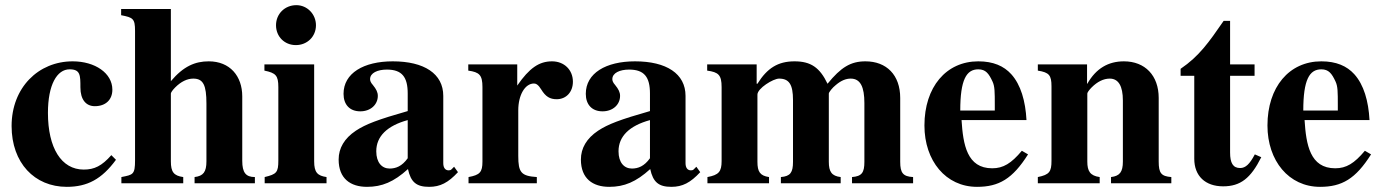

<svg xmlns="http://www.w3.org/2000/svg" viewBox="-20 -711 5357 745"><path d="M412 -109C375 -67 346 -53 305 -53C218 -53 166 -137 166 -273C166 -382 201 -442 250 -442C292 -442 292 -419 292 -372C292 -324 314 -299 348 -299C390 -299 416 -324 416 -363C416 -427 349 -473 262 -473C129 -473 25 -371 25 -222C25 -79 114 14 239 14C319 14 375 -16 430 -91Z M969 0V-24C934 -24 920 -41 920 -87V-337C920 -416 872 -473 790 -473C737 -473 692 -454 643 -396V-676H450V-652C496 -643 504 -639 504 -591V-89C504 -33 496 -33 451 -24V0H691V-24C654 -29 643 -44 643 -85V-348C643 -352 650 -362 660 -372C682 -394 706 -406 730 -406C769 -406 781 -380 781 -309V-85C781 -44 769 -28 735 -24V0Z M1206 -613C1206 -656 1172 -691 1130 -691C1085 -691 1051 -657 1051 -613C1051 -569 1084 -536 1128 -536C1172 -536 1206 -569 1206 -613ZM1247 0V-24C1212 -29 1199 -42 1199 -85V-461H1006V-437C1050 -428 1060 -418 1060 -373V-88C1060 -42 1053 -35 1007 -24V0Z M1742 -64 1732 -54C1729 -51 1726 -50 1721 -50C1707 -50 1700 -61 1700 -78V-339C1700 -425 1626 -473 1504 -473C1391 -473 1313 -427 1313 -347C1313 -305 1337 -279 1378 -279C1418 -279 1446 -305 1446 -339C1446 -353 1440 -365 1427 -381C1418 -391 1416 -398 1416 -404C1416 -428 1445 -441 1481 -441C1540 -441 1562 -412 1562 -348V-280C1446 -247 1399 -229 1361 -204C1316 -174 1294 -136 1294 -92C1294 -18 1340 14 1404 14C1462 14 1508 -5 1563 -55C1574 -4 1596 14 1645 14C1688 14 1719 -2 1757 -43ZM1562 -97C1540 -66 1516 -57 1492 -57C1462 -57 1440 -80 1440 -124C1440 -182 1482 -223 1562 -245Z M1987 -461H1797V-437C1840 -431 1852 -420 1852 -373V-84C1852 -43 1842 -32 1798 -24V0H2063V-24C2002 -28 1991 -42 1991 -106V-283C1991 -342 2017 -387 2052 -387C2060 -387 2069 -382 2080 -364C2097 -336 2114 -326 2140 -326C2177 -326 2203 -354 2203 -394C2203 -440 2169 -473 2122 -473C2072 -473 2034 -447 1987 -379Z M2682 -64 2672 -54C2669 -51 2666 -50 2661 -50C2647 -50 2640 -61 2640 -78V-339C2640 -425 2566 -473 2444 -473C2331 -473 2253 -427 2253 -347C2253 -305 2277 -279 2318 -279C2358 -279 2386 -305 2386 -339C2386 -353 2380 -365 2367 -381C2358 -391 2356 -398 2356 -404C2356 -428 2385 -441 2421 -441C2480 -441 2502 -412 2502 -348V-280C2386 -247 2339 -229 2301 -204C2256 -174 2234 -136 2234 -92C2234 -18 2280 14 2344 14C2402 14 2448 -5 2503 -55C2514 -4 2536 14 2585 14C2628 14 2659 -2 2697 -43ZM2502 -97C2480 -66 2456 -57 2432 -57C2402 -57 2380 -80 2380 -124C2380 -182 2422 -223 2502 -245Z M3523 0V-24C3484 -26 3473 -40 3473 -83V-331C3473 -420 3420 -473 3338 -473C3281 -473 3243 -450 3191 -386C3161 -449 3126 -473 3063 -473C2999 -473 2957 -447 2919 -386H2916V-461H2724V-437C2768 -431 2780 -420 2780 -373V-86C2780 -45 2769 -32 2725 -24V0H2964V-24C2929 -29 2919 -45 2919 -83V-344C2919 -368 2980 -406 3003 -406C3042 -406 3057 -383 3057 -323V-83C3057 -42 3047 -27 3010 -24V0H3242V-24C3207 -28 3196 -45 3196 -83V-348C3196 -353 3210 -371 3223 -381C3244 -399 3263 -406 3281 -406C3319 -406 3334 -373 3334 -311V-83C3334 -41 3324 -27 3286 -24V0Z M3945 -126C3904 -77 3873 -58 3830 -58C3732 -58 3717 -150 3711 -245H3963C3959 -319 3941 -382 3904 -423C3875 -455 3834 -473 3776 -473C3651 -473 3567 -373 3567 -224C3567 -87 3650 14 3771 14C3856 14 3909 -17 3969 -112ZM3840 -282H3706C3706 -402 3730 -442 3776 -442C3805 -442 3817 -425 3831 -395C3840 -376 3840 -355 3840 -303Z M4525 0V-24C4486 -27 4476 -39 4476 -84V-331C4476 -418 4423 -473 4341 -473C4281 -473 4233 -446 4199 -386H4198V-461H4007V-437C4051 -430 4060 -419 4060 -376V-87C4060 -45 4052 -33 4007 -24V0H4247V-24C4210 -29 4199 -47 4199 -84V-348C4199 -352 4206 -362 4216 -372C4238 -394 4262 -406 4286 -406C4320 -406 4337 -377 4337 -321V-84C4337 -44 4325 -28 4291 -24V0Z M4849 -112C4829 -74 4813 -59 4792 -59C4764 -59 4753 -79 4753 -119V-417H4848V-461H4753V-630H4728C4670 -546 4633 -493 4561 -444V-417H4614V-95C4614 -28 4657 12 4726 12C4793 12 4833 -19 4874 -101Z M5276 -126C5235 -77 5204 -58 5161 -58C5063 -58 5048 -150 5042 -245H5294C5290 -319 5272 -382 5235 -423C5206 -455 5165 -473 5107 -473C4982 -473 4898 -373 4898 -224C4898 -87 4981 14 5102 14C5187 14 5240 -17 5300 -112ZM5171 -282H5037C5037 -402 5061 -442 5107 -442C5136 -442 5148 -425 5162 -395C5171 -376 5171 -355 5171 -303Z"/></svg>

Font: STIXGeneral
Style: Bold
Weight: 700
Designer: MicroPress Inc., with final additions and corrections provided by Coen Hoffman, Elsevier (retired)
Version: Version 1.1.0